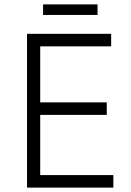

<svg xmlns="http://www.w3.org/2000/svg" viewBox="-20 -854 597 874"><path d="M176 -786H424V-834H176ZM103 0H496V-57H163V-331H466V-388H163V-643H486V-700H103Z"/></svg>

Font: Fixel Text Light
Style: Regular
Weight: 300
Width: 4
Designer: AlfaBravo + MacPaw
Foundry: Kyrylo Tkachov, Marchela Mozhyna, Serhii Makarenko, Maria Weinstein, Zakhar Kryvoshyya
Version: Version 1.211